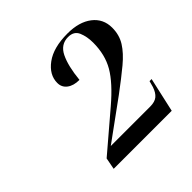

<svg xmlns="http://www.w3.org/2000/svg" viewBox="-123 -932 655 655"><g transform="rotate(-45 204.0 -605.0)"><path d="M71 -386 79 -428 215 -544Q276 -596 301 -639Q326 -682 326 -740Q326 -769 316.5 -791.5Q307 -814 279 -814Q243 -814 226 -779Q209 -744 203 -683Q175 -683 158.5 -695.5Q142 -708 142 -729Q142 -768 180 -796Q218 -824 286 -824Q342 -824 375 -798.5Q408 -773 408 -730Q408 -695 391 -668Q374 -641 341.5 -614Q309 -587 262 -552L119 -448H309Q332 -448 344 -458Q356 -468 363 -489L369 -511H379L351 -386Z"/></g></svg>

Font: Noto Serif Display SemiCondensed Medium
Style: Italic
Weight: 500
Width: 4
Italic angle: -12°
Designer: Monotype Design Team
Foundry: Monotype Imaging Inc.
Version: Version 2.009